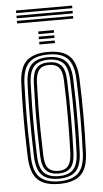

<svg xmlns="http://www.w3.org/2000/svg" viewBox="-57 -847 478 890"><g transform="rotate(-5 182.5 -402.0)"><path d="M182.9 7Q113.1 7 81.7 -24.7Q50.2 -56.4 47.5 -127.6Q45.2 -189.1 44.5 -245.9Q43.7 -302.7 44.5 -358.7Q45.2 -414.6 47.4 -473.2Q50.6 -547.2 83.6 -577.1Q116.5 -607 182.9 -607Q253 -607 284 -575.1Q315 -543.3 317.9 -472.2Q321.4 -380 321.3 -297.1Q321.3 -214.3 317.9 -126.8Q314.9 -52.9 282 -22.9Q249.1 7 182.9 7ZM182.9 -5.1Q240.8 -5.1 270.7 -31.9Q300.6 -58.7 303.4 -127Q306.8 -214.2 306.8 -295.5Q306.9 -376.9 303.4 -471.5Q301 -535.1 273.9 -565Q246.9 -594.9 182.9 -594.9Q121.7 -594.9 93 -566.4Q64.4 -537.9 61.7 -470.5Q59.8 -418.5 59 -363.7Q58.2 -308.9 58.9 -250.1Q59.7 -191.4 62 -127.1Q64.6 -58.3 94.9 -31.7Q125.2 -5.1 182.9 -5.1ZM182.9 -17.1Q129 -17.1 103.8 -43.1Q78.7 -69 76.2 -130.1Q74.4 -182.8 73.6 -239.5Q72.8 -296.2 73.4 -354.4Q74 -412.7 76.2 -470Q78.7 -531.7 104.1 -557.3Q129.5 -582.9 182.9 -582.9Q233.7 -582.9 260.1 -558.5Q286.6 -534.1 288.9 -472.4Q291.1 -412.8 291.9 -356.1Q292.6 -299.4 291.9 -243.3Q291.3 -187.3 289.2 -130Q286.8 -68.1 261.3 -42.6Q235.7 -17.1 182.9 -17.1ZM182.9 -29.2Q228.1 -29.2 250.3 -51.9Q272.5 -74.6 274.7 -130.4Q277.4 -203.8 277.7 -290Q278.1 -376.1 274.6 -469.4Q272.5 -525.9 250 -548.4Q227.5 -570.8 182.9 -570.8Q137.3 -570.8 115.2 -548Q93.1 -525.3 90.7 -469.6Q89 -420.3 88.1 -365.5Q87.3 -310.7 87.9 -251.6Q88.5 -192.6 90.7 -130.1Q92.9 -73.2 115.9 -51.2Q138.8 -29.2 182.9 -29.2ZM182.9 -41.3Q146.2 -41.3 126.6 -60.6Q107 -80 105.2 -130.6Q103.2 -188.4 102.5 -244.1Q101.8 -299.8 102.5 -355.6Q103.2 -411.4 105.2 -468.8Q107.1 -517.3 125.5 -538Q143.9 -558.7 182.9 -558.7Q219.5 -558.7 238.9 -539.4Q258.3 -520 260.1 -469.2Q263.1 -383.9 263.2 -298.1Q263.3 -212.3 260.2 -131Q258.3 -81.8 239.6 -61.5Q221 -41.3 182.9 -41.3ZM182.9 -53.4Q214.9 -53.4 229.5 -71.8Q244.2 -90.2 245.7 -131.7Q248.4 -208.2 248.7 -291.4Q249.1 -374.7 245.6 -468.7Q244.2 -512.1 228.6 -529.4Q213 -546.6 182.9 -546.6Q150.5 -546.6 135.9 -528.1Q121.2 -509.6 119.7 -468.1Q117.7 -412 117 -358.2Q116.3 -304.3 117 -248.6Q117.7 -193 119.7 -131Q121.2 -87.3 137.1 -70.3Q153 -53.4 182.9 -53.4ZM146.6 -693.3V-705.4H219.1V-693.3ZM146.6 -645V-657.1H219.1V-645ZM146.6 -669.2V-681.2H219.1V-669.2ZM52.3 -799.1V-811.2H313.4V-799.1ZM52.3 -750.8V-762.9H313.4V-750.8ZM52.3 -774.9V-787H313.4V-774.9Z"/></g></svg>

Font: Big Shoulders Inline Thin
Style: Regular
Weight: 100
Designer: Patric King
Foundry: XO Type Co
Version: Version 2.002